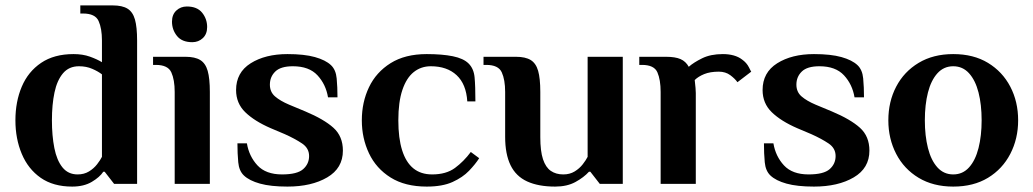

<svg xmlns="http://www.w3.org/2000/svg" viewBox="-20 -680 3821 710"><path d="M247 10Q177 10 130.5 -22.5Q84 -55 60.5 -111Q37 -167 37 -235Q37 -304 60.5 -359.5Q84 -415 132 -447.5Q180 -480 252 -480Q286 -480 312.5 -470.5Q339 -461 357 -450V-530Q357 -575 344.5 -602.5Q332 -630 287 -630H277V-660H397Q432 -660 451.5 -648Q471 -636 479 -608Q487 -580 487 -530V0H402L367 -45H362Q349 -25 319.5 -7.5Q290 10 247 10ZM267 -35Q291 -35 309 -46Q327 -57 339 -72.5Q351 -88 357 -100V-405Q343 -416 321 -425.5Q299 -435 272 -435Q235 -435 213 -409Q191 -383 181.5 -338Q172 -293 172 -235Q172 -178 181 -132.5Q190 -87 211 -61Q232 -35 267 -35Z M626 0V-340Q626 -385 613.5 -412.5Q601 -440 556 -440H546V-470H666Q701 -470 720.5 -458Q740 -446 748 -418Q756 -390 756 -340V0ZM691 -524Q653 -524 634.5 -547Q616 -570 616 -600Q616 -626 632 -641Q648 -656 671 -656Q709 -656 727.5 -633Q746 -610 746 -580Q746 -554 730 -539Q714 -524 691 -524Z M1043 10Q981 10 941.5 -1Q902 -12 882 -31Q864 -48 861 -80Q858 -112 858 -150H893Q901 -102 932 -68.5Q963 -35 1023 -35Q1079 -35 1101 -54.5Q1123 -74 1123 -103Q1123 -132 1097 -149.5Q1071 -167 1033 -184L981 -206Q921 -232 887 -265Q853 -298 853 -347Q853 -412 907 -446Q961 -480 1043 -480Q1105 -480 1144.5 -469Q1184 -458 1204 -439Q1222 -422 1225 -390Q1228 -358 1228 -320H1193Q1185 -368 1154 -401.5Q1123 -435 1063 -435Q1018 -435 998 -415.5Q978 -396 978 -367Q978 -340 997 -323.5Q1016 -307 1049 -293L1109 -268Q1178 -239 1213 -207.5Q1248 -176 1248 -123Q1248 -58 1190 -24Q1132 10 1043 10Z M1558 10Q1478 10 1424.5 -23.5Q1371 -57 1344.5 -113Q1318 -169 1318 -235Q1318 -302 1344.5 -357.5Q1371 -413 1424.5 -446.5Q1478 -480 1558 -480Q1615 -480 1654.5 -472Q1694 -464 1713 -445Q1732 -426 1735 -394Q1738 -362 1738 -305H1708Q1704 -369 1668.5 -402Q1633 -435 1573 -435Q1537 -435 1510 -413.5Q1483 -392 1468 -347.5Q1453 -303 1453 -235Q1453 -169 1467 -124.5Q1481 -80 1508.5 -57.5Q1536 -35 1578 -35Q1630 -35 1662.5 -59Q1695 -83 1721 -118L1752 -95Q1738 -73 1714.5 -48.5Q1691 -24 1653.5 -7Q1616 10 1558 10Z M2033 10Q1971 10 1929.5 -9Q1888 -28 1868 -69Q1848 -110 1848 -174V-340Q1848 -385 1835.5 -412.5Q1823 -440 1778 -440H1768V-470H1888Q1923 -470 1942.5 -458Q1962 -446 1970 -418Q1978 -390 1978 -340V-173Q1978 -121 1988 -91Q1998 -61 2017 -48Q2036 -35 2063 -35Q2087 -35 2105 -46Q2123 -57 2135 -72.5Q2147 -88 2153 -100V-470H2283V0H2198L2163 -45H2158Q2139 -24 2108 -7Q2077 10 2033 10Z M2423 0V-340Q2423 -385 2411 -412.5Q2399 -440 2354 -440H2344V-470H2443Q2477 -470 2496.5 -461.5Q2516 -453 2527 -433Q2545 -449 2576.5 -464.5Q2608 -480 2653 -480Q2675 -480 2693 -475Q2711 -470 2724 -460Q2741 -448 2749.5 -431Q2758 -414 2758 -415L2707 -376Q2698 -389 2680.5 -402Q2663 -415 2638 -415Q2606 -415 2584 -406Q2562 -397 2549 -384Q2551 -366 2552 -355Q2553 -344 2553 -336V0Z M2990 10Q2928 10 2888.5 -1Q2849 -12 2829 -31Q2811 -48 2808 -80Q2805 -112 2805 -150H2840Q2848 -102 2879 -68.5Q2910 -35 2970 -35Q3026 -35 3048 -54.5Q3070 -74 3070 -103Q3070 -132 3044 -149.5Q3018 -167 2980 -184L2928 -206Q2868 -232 2834 -265Q2800 -298 2800 -347Q2800 -412 2854 -446Q2908 -480 2990 -480Q3052 -480 3091.5 -469Q3131 -458 3151 -439Q3169 -422 3172 -390Q3175 -358 3175 -320H3140Q3132 -368 3101 -401.5Q3070 -435 3010 -435Q2965 -435 2945 -415.5Q2925 -396 2925 -367Q2925 -340 2944 -323.5Q2963 -307 2996 -293L3056 -268Q3125 -239 3160 -207.5Q3195 -176 3195 -123Q3195 -58 3137 -24Q3079 10 2990 10Z M3505 10Q3431 10 3377 -22.5Q3323 -55 3294 -111Q3265 -167 3265 -235Q3265 -304 3294 -359.5Q3323 -415 3377 -447.5Q3431 -480 3505 -480Q3580 -480 3633.5 -447.5Q3687 -415 3716 -359.5Q3745 -304 3745 -235Q3745 -167 3716 -111Q3687 -55 3633.5 -22.5Q3580 10 3505 10ZM3505 -35Q3540 -35 3563.5 -61Q3587 -87 3598.5 -132.5Q3610 -178 3610 -235Q3610 -293 3598.5 -338Q3587 -383 3563.5 -409Q3540 -435 3505 -435Q3470 -435 3446.5 -409Q3423 -383 3411.5 -338Q3400 -293 3400 -235Q3400 -178 3411.5 -132.5Q3423 -87 3446.5 -61Q3470 -35 3505 -35Z"/></svg>

Font: El Messiri
Style: Regular
Weight: 400
Designer: Mohamed Gaber
Foundry: Kief Type Foundry
Version: Version 2.020